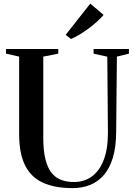

<svg xmlns="http://www.w3.org/2000/svg" viewBox="-20 -1008 727 1038"><path d="M372.5 9Q277 9 212.8 -20Q148.5 -49 116 -113.2Q83.5 -177.5 83.5 -282.5V-702L12.5 -718V-743H295V-718L214 -702V-263Q214 -193.5 225.5 -147.2Q237 -101 258.5 -74Q280 -47 310.5 -35.5Q341 -24 379.5 -24Q435 -24 476.2 -53.8Q517.5 -83.5 540.5 -142.8Q563.5 -202 563.5 -291L560 -701.5L486 -718V-743H677V-718L612 -702L608 -294Q607.5 -212.5 590 -155Q572.5 -97.5 541 -61.2Q509.5 -25 466.5 -8Q423.5 9 372.5 9ZM363.5 -797.5 335 -819.5 468 -988.5 540 -927.5Q527 -911.5 506.5 -893Q486 -874.5 462 -856.2Q438 -838 413 -822.8Q388 -807.5 365 -797.5Z"/></svg>

Font: Merriweather 120pt SemiBold
Style: Regular
Weight: 600
Version: Version 2.100